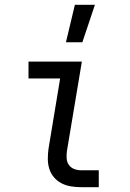

<svg xmlns="http://www.w3.org/2000/svg" viewBox="-20 -775 540 795"><path d="M253 -600 290 -755H373L321 -600ZM315 0Q294 0 273 -3.5Q252 -7 234 -16.5Q216 -26 203 -41.5Q190 -57 184 -76.5Q178 -96 178 -117.5Q178 -139 181 -160L229 -450H98V-520H319L257 -149Q255 -134 256 -119Q257 -104 265 -92.5Q273 -81 286.5 -75.5Q300 -70 315 -70H389V0Z"/></svg>

Font: Iosevka SS18
Style: Italic
Weight: 400
Italic angle: -9°
Monospace: yes
Designer: Belleve Invis
Foundry: Belleve Invis
Version: Version 25.1.1; ttfautohint (v1.8.4)